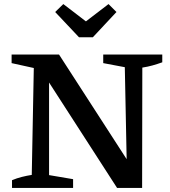

<svg xmlns="http://www.w3.org/2000/svg" viewBox="-20 -923 836 943"><path d="M487 -655H777V-617Q752 -608 728.5 -601.5Q705 -595 679 -591L678 0H555L195 -558L221 -565V-63L339 -43V0H39V-38Q63 -48 87 -54Q111 -60 136 -64L146 -589L37 -613V-655H270L628 -101L603 -93L593 -593L487 -613ZM368 -740 251 -864 291 -903 402 -818 513 -903 552 -864 436 -740Z"/></svg>

Font: Piazzolla 24pt SemiBold
Style: Regular
Weight: 600
Designer: Juan Pablo del Peral
Foundry: Huerta Tipografica
Version: Version 2.005